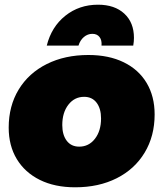

<svg xmlns="http://www.w3.org/2000/svg" viewBox="-20 -789 694 817"><path d="M638 -302Q638 -210 595.5 -139.5Q553 -69 476.5 -30.5Q400 8 300 8Q213 8 149.5 -23.5Q86 -55 51.5 -112Q17 -169 17 -246Q17 -338 59.5 -408Q102 -478 179 -516.5Q256 -555 356 -555Q443 -555 506.5 -524Q570 -493 604 -436Q638 -379 638 -302ZM245 -257Q245 -215 264 -190Q283 -165 317 -165Q358 -165 384 -198.5Q410 -232 410 -285Q410 -327 391 -352Q372 -377 338 -377Q297 -377 271 -343.5Q245 -310 245 -257ZM373 -645Q353 -645 337 -631.5Q321 -618 314 -595H179Q199 -675 258 -722Q317 -769 397 -769Q468 -769 509 -731Q550 -693 550 -628Q550 -613 547 -595H412Q414 -618 403.5 -631.5Q393 -645 373 -645Z"/></svg>

Font: Gontserrat Black
Style: Italic
Weight: 900
Italic angle: -11.3°
Designer: Julieta Ulanovsky
Foundry: Julieta Ulanovsky
Version: Version 6.001